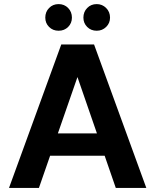

<svg xmlns="http://www.w3.org/2000/svg" viewBox="-20 -917 757 937"><path d="M24 0 279 -700H439L694 0H545L358 -541L170 0ZM136 -157 173 -266H533L569 -157ZM266 -767Q238 -767 219.5 -785.5Q201 -804 201 -831Q201 -859 219.5 -878Q238 -897 266 -897Q294 -897 312.5 -878Q331 -859 331 -831Q331 -804 312.5 -785.5Q294 -767 266 -767ZM452 -767Q424 -767 405.5 -785.5Q387 -804 387 -831Q387 -859 405.5 -878Q424 -897 452 -897Q479 -897 498 -878Q517 -859 517 -831Q517 -804 498 -785.5Q479 -767 452 -767Z"/></svg>

Font: DM Sans 9pt ExtraBold
Style: Regular
Weight: 800
Version: Version 4.004;gftools[0.9.30]